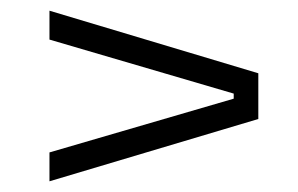

<svg xmlns="http://www.w3.org/2000/svg" viewBox="-20 -491 558 359"><path d="M417 -316 72.5 -417V-471L463 -354V-268.5L72.5 -152V-206L417 -306.5Z"/></svg>

Font: Anek Latin Medium Light
Style: Regular
Weight: 300
Version: Version 1.003